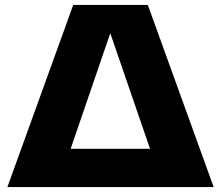

<svg xmlns="http://www.w3.org/2000/svg" viewBox="-20 -760 898 780"><path d="M10 0 277.5 -740H580.5L848 0ZM267 -155.5H589.5L428 -625Z"/></svg>

Font: Encode Sans Exp XBd
Style: Regular
Weight: 800
Width: 7
Designer: Multiple Designers
Foundry: Impallari Type
Version: Version 3.002; ttfautohint (v1.8.3) -l 8 -r 50 -G 200 -x 14 